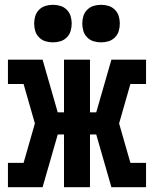

<svg xmlns="http://www.w3.org/2000/svg" viewBox="-20 -778 640 798"><path d="M13 0V-101H78L125 -265L78 -429H13V-530H157L220 -311H246V-530H354V-311H380L443 -530H587V-429H522L475 -265L522 -101H587V0H443L380 -219H354V0H246V-219H220L157 0ZM400 -602Q384 -602 369 -606.5Q354 -611 342.5 -622.5Q331 -634 326.5 -649Q322 -664 322 -680Q322 -696 326.5 -711Q331 -726 342.5 -737.5Q354 -749 369 -753.5Q384 -758 400 -758Q416 -758 431 -753.5Q446 -749 457.5 -737.5Q469 -726 473.5 -711Q478 -696 478 -680Q478 -664 473.5 -649Q469 -634 457.5 -622.5Q446 -611 431 -606.5Q416 -602 400 -602ZM200 -602Q184 -602 169 -606.5Q154 -611 142.5 -622.5Q131 -634 126.5 -649Q122 -664 122 -680Q122 -696 126.5 -711Q131 -726 142.5 -737.5Q154 -749 169 -753.5Q184 -758 200 -758Q216 -758 231 -753.5Q246 -749 257.5 -737.5Q269 -726 273.5 -711Q278 -696 278 -680Q278 -664 273.5 -649Q269 -634 257.5 -622.5Q246 -611 231 -606.5Q216 -602 200 -602Z"/></svg>

Font: Iosevka Slab Extended
Style: Bold
Weight: 700
Width: 7
Monospace: yes
Designer: Belleve Invis
Foundry: Belleve Invis
Version: Version 11.1.0; ttfautohint (v1.8.3)